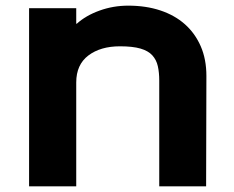

<svg xmlns="http://www.w3.org/2000/svg" viewBox="-20 -660 828 680"><path d="M711 -391 710 0H544V-375Q544 -403 539 -425.5Q534 -448 519.5 -464Q505 -480 477.5 -488Q450 -496 405 -496Q336 -496 293 -463.5Q250 -431 250 -368V0H83V-631H250V-576H252Q284 -605 332.5 -622.5Q381 -640 434 -640Q497 -640 548 -623Q599 -606 635 -574Q671 -542 691 -496Q711 -450 711 -391Z"/></svg>

Font: TypoPRO Sinkin Sans
Style: 700 Bold
Weight: 700
Designer: Keith Bates
Foundry: K-Type
Version: Sinkin Sans (version 1.0)  by Keith Bates   •   © 2014   www